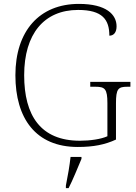

<svg xmlns="http://www.w3.org/2000/svg" viewBox="-20 -744 699 985"><path d="M379 10C460 10 519 -2 575 -28V-214C575 -288 586 -299 633 -299H649V-324H443V-299H470C518 -299 531 -288 531 -215V-45C498 -30 442 -22 390 -22C188 -22 104 -152 104 -358C104 -570 206 -693 381 -693C506 -693 541 -643 541 -561C563 -561 578 -577 578 -609C578 -669 526 -724 385 -724C182 -724 59 -585 59 -358C59 -137 163 10 379 10ZM318 208V221H332C353 181 380 113 398 71V61H342C337 106 328 159 318 208Z"/></svg>

Font: Noto Serif Sinhala ExtraLight
Style: Regular
Weight: 200
Designer: Jelle Bosma - Monotype Design Team
Foundry: Monotype Imaging Inc.
Version: Version 2.007